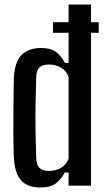

<svg xmlns="http://www.w3.org/2000/svg" viewBox="-20 -820 471 848"><path d="M214 -722H283V-800H382V-722H416V-675H382V0H283V-58H266Q248 -25 224.5 -8.5Q201 8 159 8Q101 8 72.5 -24Q44 -56 41 -129Q39 -179 39 -241Q39 -303 39.5 -364Q40 -425 41 -471Q44 -545 74.5 -576.5Q105 -608 161 -608Q203 -608 226 -591.5Q249 -575 267 -542H283V-675H214ZM196 -65Q224 -65 248 -78Q272 -91 283 -119V-481Q272 -509 248 -522Q224 -535 196 -535Q167 -535 154 -522Q141 -509 140 -481Q138 -421 137 -357.5Q136 -294 137 -233.5Q138 -173 140 -123Q141 -91 154.5 -78Q168 -65 196 -65Z"/></svg>

Font: Big Shoulders Text SemiBold
Style: Regular
Weight: 600
Designer: Patric King
Foundry: XO Type Co
Version: Version 1.000; ttfautohint (v1.8.2)